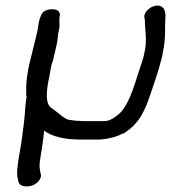

<svg xmlns="http://www.w3.org/2000/svg" viewBox="-20 -489 613 688"><path d="M491 -275C489 -266 485 -256 481 -244C460 -179 439 -99 394 -71C380 -62 372 -55 351 -55H285C277 -55 269 -55 264 -56H261C249 -56 242 -58 225 -60C217 -62 211 -67 202 -73C189 -84 185 -87 167 -100H166V-101C138 -116 148 -177 158 -220V-221C160 -233 162 -245 164 -254C166 -263 170 -271 170 -273L184 -333C187 -348 187 -362 189 -371L193 -391C194 -409 191 -419 194 -432C198 -451 179 -456 169 -456C158 -456 136 -454 128 -436L127 -434C124 -426 121 -419 120 -413C119 -408 118 -405 117 -396C116 -391 116 -385 114 -378L107 -348C101 -324 93 -291 87 -267C84 -255 81 -243 80 -233L76 -207C73 -184 74 -168 74 -150V-149C74 -145 76 -142 75 -137L74 -136C72 -121 71 -108 70 -96C70 -79 60 -2 57 19C53 46 38 116 42 142L45 158C46 167 51 174 61 177C85 184 109 173 120 158C124 152 128 144 127 137L126 136L123 118C121 113 121 97 125 75C132 30 135 14 138 -21C165 0 210 11 267 11H340C373 8 397 1 422 -11H424C438 -21 453 -31 466 -47C491 -73 509 -120 521 -157C533 -194 548 -233 557 -272C561 -283 562 -295 564 -304C575 -352 570 -396 573 -433V-434C572 -446 570 -457 563 -462C543 -482 497 -456 497 -429V-428L499 -419C499 -382 508 -344 498 -302C496 -292 494 -283 492 -277Z"/></svg>

Font: Stray Cat
Style: ExBdExtObl
Weight: 800
Version: Version 1.0